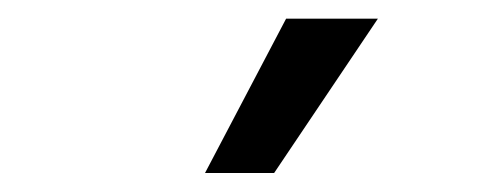

<svg xmlns="http://www.w3.org/2000/svg" viewBox="-20 -804 537 205"><path d="M285.5 -784.1H383.5L272.7 -619.3H198.9Z"/></svg>

Font: Fast_Sans-Dotted
Style: Regular
Weight: 400
Version: Version 3.018